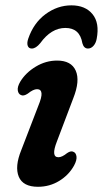

<svg xmlns="http://www.w3.org/2000/svg" viewBox="-20 -688 385 718"><path d="M198.5 -100Q212 -100 231 -115.5Q245.5 -125.5 255 -120Q264 -116.5 266 -103Q268 -89.5 257 -69Q237.5 -33.5 201.5 -11.5Q165.5 10.5 122 10.5Q66 10.5 50.2 -27.2Q34.5 -65 59.5 -126.5L123 -291.5Q137 -325 135.2 -339.8Q133.5 -354.5 118.5 -354.5Q104.5 -354.5 84 -338Q68.5 -327.5 58.5 -332.5Q48.5 -336.5 46.5 -350Q44.5 -363.5 56 -383Q76.5 -416.5 114 -439Q151.5 -461.5 193.5 -461.5Q246.5 -461.5 263.2 -423.8Q280 -386 254 -320.5L193 -159.5Q169.5 -100 198.5 -100ZM224.5 -583.5Q171.5 -583.5 130.5 -526.5Q114 -506.5 99 -506.5Q87.5 -506.5 83.8 -516.5Q80 -526.5 85.5 -543Q105.5 -602 150.2 -635Q195 -668 247 -668Q299 -668 326 -635Q353 -602 341.5 -542.5Q338.5 -526.5 329.5 -516.5Q320.5 -506.5 309 -506.5Q293.5 -506.5 288 -526.5Q278.5 -583.5 224.5 -583.5Z"/></svg>

Font: Fraunces 72pt S100 SemiBold
Style: Italic
Weight: 600
Italic angle: -16°
Version: Version 1.000; ttfautohint (v1.8.3)